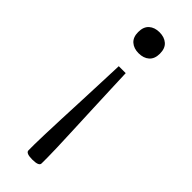

<svg xmlns="http://www.w3.org/2000/svg" viewBox="-242 -543 772 772"><g transform="rotate(45 144.0 -157.0)"><path d="M143.5 -399.5Q116 -399.5 99 -414.5Q82 -429.5 82 -459Q82 -489 99 -504Q116 -519 143.5 -519Q171.5 -519 188.5 -504Q205.5 -489 205.5 -459Q205.5 -429.5 188.5 -414.5Q171.5 -399.5 143.5 -399.5ZM106.5 189.5V155Q106.5 140 107.8 100.8Q109 61.5 111.2 8.2Q113.5 -45 116 -103Q118.5 -161 120.5 -214.5Q122.5 -268 124 -306.5H163.5Q165 -268 167 -214.5Q169 -161 171.5 -103Q174 -45 176.2 8.2Q178.5 61.5 179.8 100.8Q181 140 181 155V189.5Q181 205 143.5 205Q106.5 205 106.5 189.5Z"/></g></svg>

Font: Newsreader 6pt Light
Style: Regular
Weight: 300
Designer: Hugues Gentile
Foundry: Production Type
Version: Version 1.003; ttfautohint (v1.8.3)